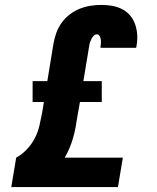

<svg xmlns="http://www.w3.org/2000/svg" viewBox="-20 -763 640 783"><path d="M26 0 46 -120Q71 -134 90.5 -155Q110 -176 122.5 -200.5Q135 -225 141 -251.5Q147 -278 152 -304L159 -347H113V-432H173L198 -585Q202 -607 209.5 -628.5Q217 -650 231 -669.5Q245 -689 264.5 -704Q284 -719 305.5 -727.5Q327 -736 349.5 -739.5Q372 -743 394 -743Q417 -743 438.5 -739Q460 -735 478.5 -725.5Q497 -716 510.5 -700Q524 -684 531 -664Q538 -644 539.5 -622Q541 -600 537 -578Q537 -576 536.5 -573.5Q536 -571 535 -568H390Q390 -569 390 -569.5Q390 -570 390 -571Q391 -579 391.5 -587Q392 -595 391 -602.5Q390 -610 386 -616.5Q382 -623 375 -623Q366 -623 360 -615Q354 -607 350.5 -599Q347 -591 345 -582.5Q343 -574 342 -565L320 -432H395V-347H306L295 -285Q292 -264 288 -242.5Q284 -221 278 -200.5Q272 -180 263.5 -159.5Q255 -139 244 -120H481L461 0Z"/></svg>

Font: Iosevka Etoile Heavy Oblique
Style: Regular
Weight: 900
Italic angle: -9°
Designer: Belleve Invis
Foundry: Belleve Invis
Version: Version 15.5.2; ttfautohint (v1.8.4)